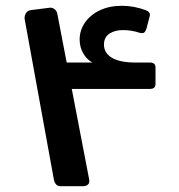

<svg xmlns="http://www.w3.org/2000/svg" viewBox="-20 -638 618 663"><path d="M189 5Q179 5 173.5 -1.5Q168 -8 166 -18L65 -573Q64 -582 69 -591.5Q74 -601 86 -603L149 -611Q159 -613 167.5 -607Q176 -601 178 -590L288 -18Q290 -7 284 -1Q278 5 267 5ZM172 -331V-422H299Q279 -433 267 -454.5Q255 -476 255 -501Q255 -533 273 -559.5Q291 -586 324 -602Q357 -618 401 -618Q442 -618 483 -603Q491 -600 495 -595Q499 -590 497 -582L486 -540Q482 -528 477 -525Q472 -522 461 -525Q450 -529 435.5 -531.5Q421 -534 407 -534Q379 -535 359 -522.5Q339 -510 339 -484Q339 -455 366.5 -438.5Q394 -422 449 -422H498Q517 -422 517 -405V-348Q517 -331 498 -331Z"/></svg>

Font: Rubik Light SemiBold
Style: Regular
Weight: 600
Version: Version 2.300;gftools[0.9.30]